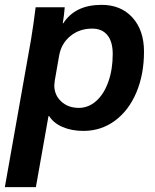

<svg xmlns="http://www.w3.org/2000/svg" viewBox="-54 -530 639 792"><path d="M74 -367Q85 -434 93 -500H213Q211 -471 205 -434H207Q256 -510 365 -510Q445 -510 492.5 -457.5Q540 -405 540 -317Q540 -223 508.5 -148.5Q477 -74 420 -32Q363 10 290 10Q242 10 204.5 -6Q167 -22 149 -51H146L94 242H-34ZM411 -307Q411 -358 389 -385Q367 -412 326 -412Q274 -412 236.5 -381.5Q199 -351 190 -301L172 -198Q170 -184 170 -178Q170 -138 198.5 -111.5Q227 -85 271 -85Q311 -85 343 -113.5Q375 -142 393 -193Q411 -244 411 -307Z"/></svg>

Font: Sarabun
Style: Bold Italic
Weight: 700
Italic angle: -10°
Designer: Suppakit Chalermlarp | Katatrad Co.,Ltd.
Foundry: Cadson Demak Co.,Ltd.
Version: Version 1.000; ttfautohint (v1.6)